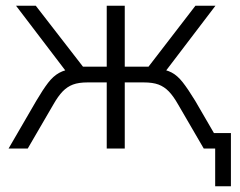

<svg xmlns="http://www.w3.org/2000/svg" viewBox="-20 -519 838 671"><path d="M732 132V0H697V-54H787V132ZM10 0 107 -167Q130 -206 148 -229.5Q166 -253 187 -264.5Q208 -276 238 -279L218 -260L36 -499H105L270 -286H353V-499H416V-286H499L663 -499H733L551 -260L531 -279Q560 -276 580 -265.5Q600 -255 618.5 -231.5Q637 -208 662 -167L759 0H692L603 -153Q586 -183 570 -199.5Q554 -216 534 -223.5Q514 -231 482 -231H416V0H353V-231H286Q255 -231 235 -223.5Q215 -216 199 -199.5Q183 -183 166 -153L77 0Z"/></svg>

Font: Nunitoga
Style: Light
Weight: 300
Designer: Vernon Adams
Foundry: Vernon Adams
Version: Version 1.0